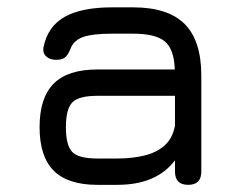

<svg xmlns="http://www.w3.org/2000/svg" viewBox="-20 -516 673 536"><path d="M251.5 0Q169.5 0 130 -39.5Q90.5 -79 90.5 -161Q90.5 -243 129.8 -282.5Q169 -322 251.5 -322H468Q466 -379 440 -400.5Q414 -422 351.5 -422H293.5Q239 -422 212.8 -413Q186.5 -404 177.5 -381.5Q170.5 -363.5 162.2 -356.2Q154 -349 137 -349Q118.5 -349 108.2 -359.2Q98 -369.5 102 -386.5Q114 -443 161 -469.2Q208 -495.5 293.5 -495.5H351.5Q449 -495.5 495.5 -449Q542 -402.5 542 -305V-37Q542 0 505.5 0Q468.5 0 468.5 -37V-68.5Q417 0 307.5 0ZM251.5 -73.5H307.5Q348 -73.5 382 -81.5Q416 -89.5 439 -109.5Q462 -129.5 468.5 -165.5V-248.5H251.5Q200 -248.5 182 -230.2Q164 -212 164 -161Q164 -109.5 182 -91.5Q200 -73.5 251.5 -73.5Z"/></svg>

Font: Jura Light SemiBold
Style: Regular
Weight: 600
Version: Version 5.106